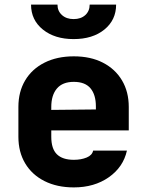

<svg xmlns="http://www.w3.org/2000/svg" viewBox="-20 -805 640 835"><path d="M301 10Q228 10 173.5 -17.5Q119 -45 89.5 -94.5Q60 -144 60 -210V-340Q60 -406 89.5 -455.5Q119 -505 173.5 -532.5Q228 -560 301 -560Q374 -560 427.5 -532.5Q481 -505 510.5 -455.5Q540 -406 540 -340V-238H203V-210Q203 -158 227.5 -134Q252 -110 301 -110Q333 -110 357 -120Q381 -130 385 -150H532Q516 -78 453 -34Q390 10 301 10ZM203 -340V-327L397 -329V-342Q397 -393 373.5 -421Q350 -449 301 -449Q252 -449 227.5 -420Q203 -391 203 -340ZM300 -635Q218 -635 166.5 -676.5Q115 -718 115 -785H230Q230 -757 249.5 -739.5Q269 -722 300 -722Q332 -722 351 -739.5Q370 -757 370 -785H485Q485 -718 434 -676.5Q383 -635 300 -635Z"/></svg>

Font: JetBrains Mono NL ExtraBold
Style: Regular
Weight: 800
Designer: Philipp Nurullin, Konstantin Bulenkov
Foundry: JetBrains
Version: Version 2.304; ttfautohint (v1.8.4.7-5d5b)